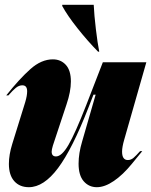

<svg xmlns="http://www.w3.org/2000/svg" viewBox="-20 -767 629 799"><path d="M200 -520Q233 -520 254 -497Q275 -474 275 -428Q275 -386 257 -333L200 -161Q195 -144 195 -136Q195 -116 213 -116Q237 -116 265 -164Q293 -212 339 -330L408 -508H589L497 -186Q488 -155 488 -136Q488 -101 512 -101Q525 -101 535.5 -110Q546 -119 563 -138H572Q566 -131 529 -85.5Q492 -40 454 -14Q416 12 383 12Q350 12 328.5 -12.5Q307 -37 307 -86Q307 -129 322 -179L378 -373H369L348 -319Q281 -147 221.5 -67.5Q162 12 100 12Q62 12 39.5 -13Q17 -38 17 -85Q17 -123 31 -168L85 -342Q93 -369 93 -387Q93 -412 73 -412Q59 -412 46 -401.5Q33 -391 15 -370H6Q61 -439 106.5 -479.5Q152 -520 200 -520ZM239 -742V-747H370Q372 -704 379 -645.5Q386 -587 393 -552H388Q344 -597 302 -650Q260 -703 239 -742Z"/></svg>

Font: Nyght Serif Dark Italic
Style: Regular
Weight: 800
Italic angle: -16°
Designer: Maksym Kobuzan
Version: Version 0.400